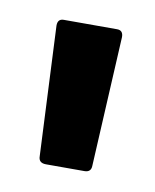

<svg xmlns="http://www.w3.org/2000/svg" viewBox="-40 -732 226 280"><g transform="rotate(10 72.5 -592.0)"><path d="M34 -496 25 -688Q25 -698 34 -698H113Q122 -698 122 -688L112 -496Q112 -486 102 -486H45Q34 -486 34 -496Z"/></g></svg>

Font: Amber EN Medium
Style: Regular
Weight: 500
Designer: Jeremy Tribby
Foundry: Tribby Type Co.
Version: Version 1.403 November 24, 2021